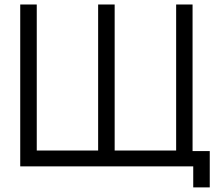

<svg xmlns="http://www.w3.org/2000/svg" viewBox="-20 -740 963 854"><path d="M836.5 -720V-68H913V93.5H839.5V0H70V-720H143.5V-70.5H416.5V-720H490V-70.5H763.5V-720Z"/></svg>

Font: CCSD_manrope
Style: Regular
Weight: 400
Designer: Mikhail Sharanda
Foundry: Mikhail Sharanda
Version: Version 4.503